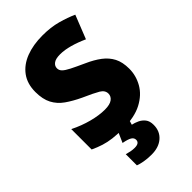

<svg xmlns="http://www.w3.org/2000/svg" viewBox="-285 -815 1146 1146"><g transform="rotate(-45 288.5 -242.0)"><path d="M544 -217Q544 -159 514.5 -107Q485 -55 423.5 -22.5Q362 10 264 10Q215 10 178.5 5.5Q142 1 110 -9Q78 -19 44 -35V-207Q102 -178 161 -162.5Q220 -147 268 -147Q311 -147 331 -162Q351 -177 351 -200Q351 -228 321.5 -245.5Q292 -263 222 -294Q169 -319 130 -346.5Q91 -374 70 -414Q49 -454 49 -515Q49 -584 83 -630.5Q117 -677 177.5 -700.5Q238 -724 318 -724Q388 -724 444 -708.5Q500 -693 544 -673L485 -524Q439 -545 394.5 -557.5Q350 -570 312 -570Q275 -570 257.5 -557Q240 -544 240 -524Q240 -507 253 -494Q266 -481 296.5 -465.5Q327 -450 380 -426Q432 -403 468.5 -375.5Q505 -348 524.5 -310.5Q544 -273 544 -217ZM410 123Q410 176 373.5 208Q337 240 276 240Q242 240 214 235Q186 230 168 223V129Q185 134 201 137Q217 140 233 140Q273 140 273 112Q273 95 256.5 85Q240 75 202 68L232 0H327L318 30Q338 34 359.5 44Q381 54 395.5 72.5Q410 91 410 123Z"/></g></svg>

Font: Noto Sans Telugu Black
Style: Regular
Weight: 900
Designer: Jelle Bosma - Monotype Design Team
Foundry: Monotype Imaging Inc.
Version: Version 2.005; ttfautohint (v1.8.4.7-5d5b)